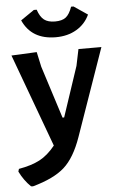

<svg xmlns="http://www.w3.org/2000/svg" viewBox="-73 -717 583 950"><g transform="rotate(-5 219.0 -242.5)"><path d="M329 -677 397 -631Q376 -585 332 -559Q288 -533 229 -533Q109 -533 65 -631L132 -677H146Q158 -641 177.5 -626Q197 -611 232 -611Q267 -611 285.5 -625.5Q304 -640 317 -677ZM128 -468 144 -394 227 -134H235L318 -383L335 -465H449L297 -31Q262 69 209.5 116Q157 163 52 192L42 191Q8 158 -14 113L-10 100Q53 89 94 67.5Q135 46 172 0L2 -462Z"/></g></svg>

Font: Alegreya Sans
Style: Bold
Weight: 700
Designer: Juan Pablo del Peral
Foundry: Huerta Tipografica
Version: Version 2.007